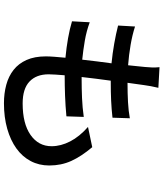

<svg xmlns="http://www.w3.org/2000/svg" viewBox="54 -856 847 996"><g transform="rotate(90 478.0 -357.5)"><path d="M743 -412Q791 -355 814.5 -303Q838 -251 838 -189Q838 -136 815 -92.5Q792 -49 749.5 -18.5Q707 12 647.5 29Q588 46 515 46Q464 46 419.5 34Q375 22 342 -4Q309 -30 290.5 -71.5Q272 -113 272 -171Q272 -190 274 -215.5Q276 -241 279 -273Q226 -278 178 -286.5Q130 -295 90 -307L95 -399Q141 -382 190.5 -373.5Q240 -365 289 -360Q293 -398 298 -436.5Q303 -475 308 -512Q257 -517 206 -526Q155 -535 112 -546L117 -634Q160 -620 212.5 -611Q265 -602 318 -598Q321 -624 323 -646.5Q325 -669 327 -686Q329 -704 329.5 -722.5Q330 -741 328 -761L435 -755Q430 -733 426.5 -715.5Q423 -698 421 -681L409 -595Q463 -595 509 -597.5Q555 -600 593 -607L590 -517Q545 -512 501.5 -510Q458 -508 400 -508H398Q393 -471 388 -432.5Q383 -394 379 -357H392Q438 -357 487.5 -359Q537 -361 586 -368L583 -278Q529 -273 476.5 -271Q424 -269 370 -269Q368 -243 366.5 -222Q365 -201 365 -186Q365 -122 402.5 -86.5Q440 -51 516 -51Q621 -51 679.5 -92Q738 -133 738 -201Q738 -249 713 -297.5Q688 -346 638 -390Z"/></g></svg>

Font: Kinto Sans Med
Style: Regular
Weight: 500
Designer: Authors: Ryoko NISHIZUKA  (kana & ideographs); Paul D. Hunt (Latin, Greek & Cyrillic); Wenlong ZHANG  (bopomofo); Sandol
Foundry: Adobe Systems Incorporated, ookami Inc.
Version: Version 0.001